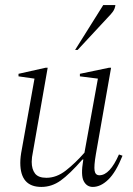

<svg xmlns="http://www.w3.org/2000/svg" viewBox="-20 -727 525 757"><path d="M143 10Q60 10 60 -85Q60 -108 66 -138L116 -417L53 -426V-436L160 -460H168L110 -129Q105 -106 105 -89Q105 -60 118 -43Q131 -26 163 -26Q203 -26 240 -55Q277 -84 313 -125L366 -417L295 -426V-436L410 -460H418L358 -119Q350 -72 353 -54Q356 -36 372 -36Q413 -36 449 -118L463 -113Q437 -48 407 -19Q377 10 346 10Q322 10 310 -13Q298 -36 308 -95L309 -98H305Q254 -40 219 -15Q184 10 143 10ZM276 -530 387 -707H435Q433 -692 425 -681Q417 -670 404 -657L286 -530Z"/></svg>

Font: Spectral ExtraLight
Style: Italic
Weight: 275
Italic angle: -10°
Designer: Jean-Baptiste Levee
Foundry: Production Type
Version: Version 2.001